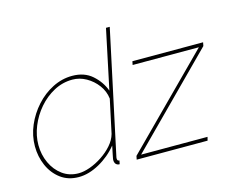

<svg xmlns="http://www.w3.org/2000/svg" viewBox="-102 -878 1258 1036"><g transform="rotate(-15 526.5 -360.0)"><path d="M218 10Q159 10 117 -21.5Q75 -53 53 -103.5Q31 -154 31 -211Q31 -271 55 -327Q79 -383 120 -428.5Q161 -474 213.5 -500.5Q266 -527 323 -527Q391 -527 434.5 -488.5Q478 -450 497 -398L567 -730H588L441 -43Q440 -40 440 -37.5Q440 -35 440 -33Q440 -20 452 -20L448 0Q444 0 441 -0.5Q438 -1 436 -2Q428 -5 424 -12.5Q420 -20 420 -30Q420 -32 420.5 -36.5Q421 -41 424.5 -57Q428 -73 435 -108Q393 -56 333.5 -23Q274 10 218 10ZM222 -10Q251 -10 286 -22.5Q321 -35 355 -57.5Q389 -80 414 -108.5Q439 -137 448 -169L488 -356Q483 -398 457.5 -432Q432 -466 395.5 -486.5Q359 -507 319 -507Q264 -507 215.5 -481Q167 -455 130 -412Q93 -369 72 -317Q51 -265 51 -213Q51 -159 72.5 -112.5Q94 -66 132.5 -38Q171 -10 222 -10ZM547 -20 1024 -499H654L658 -519H1053L1049 -499L573 -20H944L939 0H543Z"/></g></svg>

Font: Raleway Thin Thin
Style: Italic
Weight: 250
Italic angle: -12°
Version: Version 4.026